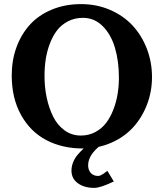

<svg xmlns="http://www.w3.org/2000/svg" viewBox="-20 -707 795 935"><path d="M720.2 -332Q720.2 -260.7 695.6 -197Q670.9 -133.3 627.7 -86.2Q584.5 -39.1 521 -11.5Q457.5 16.1 383.8 16.1Q283.2 16.1 205.3 -24.9Q127.4 -65.9 82.3 -147.5Q37.1 -229 37.1 -339.8Q37.1 -413.6 60.3 -477.1Q83.5 -540.5 126 -587.2Q168.5 -633.8 232.7 -660.4Q296.9 -687 375 -687Q451.2 -687 516.4 -658.7Q581.5 -630.4 626 -582.3Q670.4 -534.2 695.3 -469.2Q720.2 -404.3 720.2 -332ZM559.1 -328.1Q559.1 -408.7 540 -473.6Q521 -538.6 480.5 -579.3Q439.9 -620.1 383.8 -620.1Q343.8 -620.1 311.3 -603.3Q278.8 -586.4 257.8 -559.1Q236.8 -531.7 222.7 -494.4Q208.5 -457 202.6 -418Q196.8 -378.9 196.8 -336.9Q196.8 -281.7 207.5 -231.2Q218.3 -180.7 239 -138.9Q259.8 -97.2 294.7 -72Q329.6 -46.9 374 -46.9Q412.6 -46.9 444.3 -64Q476.1 -81.1 497.1 -108.9Q518.1 -136.7 532.2 -173.6Q546.4 -210.4 552.7 -249.3Q559.1 -288.1 559.1 -328.1ZM534.2 176.8Q468.8 208 439 208Q390.6 208 359.4 185.5Q328.1 163.1 328.1 124Q328.1 103 336.2 83Q344.2 63 357.9 46.9Q371.6 30.8 383.8 19.5Q396 8.3 409.2 -1H472.2Q409.2 46.4 409.2 98.1Q409.2 120.6 422.1 135.3Q435.1 149.9 459 149.9Q463.4 149.9 470.7 146.5Q478 143.1 483.6 139.2Q489.3 135.3 495.6 130.4Q502 125.5 502.9 125Z"/></svg>

Font: Veleka
Style: Bold
Weight: 700
Designer: Stefan Peev, Context Ltd, 2016; SIL International, 1997-2014.
Foundry: Stefan Peev, Context Ltd, 2016
Version: Version 1.000